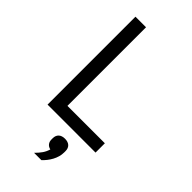

<svg xmlns="http://www.w3.org/2000/svg" viewBox="-288 -765 1078 1078"><g transform="rotate(45 250.5 -226.5)"><path d="M298 66C265 66 247 84 247 113V123C247 145 259 162 282 167C273 198 258 217 231 245H289C321 215 349 171 349 124V113C349 84 331 66 298 66ZM474 0V-74H177V-698H93V0Z"/></g></svg>

Font: LVC Sans
Style: Regular
Weight: 400
Designer: Mike Abbink, Paul van der Laan, Pieter van Rosmalen
Foundry: Bold Monday
Version: Version 3.0